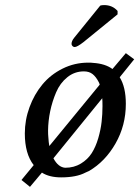

<svg xmlns="http://www.w3.org/2000/svg" viewBox="-20 -684 545 751"><path d="M172.9 -112.8 370.1 -353Q367.7 -360.8 366.2 -362.8Q355.5 -383.8 342 -394.3Q328.6 -404.8 308.1 -404.8Q271.5 -404.8 243.2 -381.8Q214.8 -358.9 199.5 -322.8Q184.1 -286.6 176.3 -248.8Q168.5 -210.9 168 -173.8Q168 -157.7 168.9 -149.9Q170.4 -125.5 172.9 -112.8ZM379.9 -299.8 189 -64.9Q207.5 -29.8 234.9 -27.8Q269.5 -27.8 296.4 -44.2Q323.2 -60.5 338.9 -85.2Q354.5 -109.9 364.3 -143.3Q374 -176.8 377.4 -207Q380.9 -237.3 380.9 -269Q380.9 -288.6 379.9 -299.8ZM419.9 -414.1 472.2 -476.1 504.9 -452.1 448.2 -381.8Q472.2 -343.3 472.2 -277.8Q472.2 -193.4 431.9 -122.8Q391.6 -52.2 328.1 -15.1Q325.7 -14.2 321 -12Q316.4 -9.8 314 -8.8Q278.8 9.8 219.2 9.8Q172.9 9.8 144 -8.8L97.2 46.9L64 20L111.8 -38.1Q77.1 -82.5 77.1 -162.1Q77.1 -214.8 95.5 -264.9Q113.8 -314.9 145.8 -353.5Q177.7 -392.1 224.6 -415.5Q271.5 -439 325.2 -439Q338.4 -439 344.2 -438Q391.1 -435.1 419.9 -414.1ZM270 -536.1 372.1 -662.1Q377.9 -664.1 387.2 -664.1Q419.9 -664.1 439.9 -641.1V-627.9L306.2 -519Q281.7 -500 272 -500Q267.1 -500 263.4 -503.9Q259.8 -507.8 259.8 -512.2Q259.8 -523.4 270 -536.1Z"/></svg>

Font: Common Serif News
Style: Italic
Weight: 450
Italic angle: -12°
Designer: Philipp H. Poll, Khaled Hosny
Foundry: Stefan Peev, Context Ltd.
Version: Version 1.026